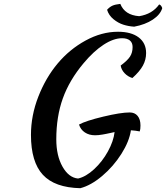

<svg xmlns="http://www.w3.org/2000/svg" viewBox="-20 -903 864 999"><path d="M654.8 -317.9Q681.2 -317.9 696 -300Q710.9 -282.2 710.9 -250Q710.9 -229.5 707 -219.2Q685.5 -223.6 661.1 -225.1Q652.8 -167.5 611.6 -102.3Q570.3 -37.1 511.7 12.5Q453.1 62 397.9 76.2Q264.6 73.2 202.9 6.3Q141.1 -60.5 141.1 -201.2Q141.1 -301.8 179.4 -400.1Q217.8 -498.5 279.8 -572.5Q341.8 -646.5 425.3 -692.1Q508.8 -737.8 594.2 -737.8Q662.6 -737.8 701.4 -708.5Q740.2 -679.2 740.2 -627Q740.2 -592.3 723.6 -561.8Q707 -531.2 668.9 -497.1Q645.5 -503.9 628.4 -522Q611.3 -540 607.9 -562Q643.1 -587.9 656.5 -608.6Q669.9 -629.4 669.9 -658.2Q669.9 -680.7 655.8 -692.4Q641.6 -704.1 615.2 -704.1Q570.8 -704.1 518.8 -670.2Q466.8 -636.2 415 -574.2Q340.8 -485.8 306.9 -391.1Q272.9 -296.4 272.9 -178.2Q272.9 -92.8 305.4 -35.6Q337.9 21.5 386.2 25.9Q427.2 16.6 470 -22.9Q512.7 -62.5 541.7 -115.5Q570.8 -168.5 576.2 -215.8Q571.8 -214.8 554.9 -211.2Q538.1 -207.5 531.7 -206.3Q525.4 -205.1 513.2 -202.9Q501 -200.7 491.9 -200Q482.9 -199.2 474.1 -199.2Q443.8 -199.2 421.6 -213.9Q399.4 -228.5 391.1 -254.9Q426.3 -274.4 517.1 -296.1Q607.9 -317.9 654.8 -317.9ZM678.2 -764.2Q648.4 -766.1 621.6 -774.7Q594.7 -783.2 570.3 -803.2Q545.9 -823.2 537.1 -852.1Q550.3 -866.7 564.7 -873.3Q579.1 -879.9 606 -882.8Q629.4 -824.2 704.1 -818.8Q772.5 -829.6 808.1 -879.9Q818.8 -877 824.2 -860.8Q814.5 -827.1 775.1 -801Q735.8 -774.9 678.2 -764.2Z"/></svg>

Font: Kaushan Script
Style: Regular
Weight: 400
Designer: Pablo Impallari
Foundry: Pablo Impallari
Version: Version 1.002